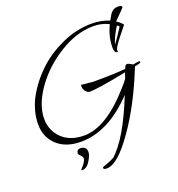

<svg xmlns="http://www.w3.org/2000/svg" viewBox="-134 -638 891 963"><g transform="rotate(-20 311.5 -156.0)"><path d="M273 216Q255 216 255 207Q255 203 268 199Q291 191 303.5 185Q316 179 320 177Q360 142 401 72.5Q442 3 483 -100Q345 46 198 46Q118 46 71 3Q24 -41 24 -109Q24 -145 33.5 -180Q43 -215 59 -245Q95 -312 152.5 -367Q210 -422 288 -457Q331 -477 371.5 -485Q412 -493 446 -493Q475 -493 499.5 -488Q524 -483 542 -475L560 -506Q576 -528 600 -528Q623 -528 623 -518Q623 -516 600 -493Q587 -480 581.5 -474.5Q576 -469 568 -461Q581 -453 590.5 -443.5Q600 -434 600 -432Q600 -431 586.5 -415Q573 -399 560 -382Q524 -336 523 -323L526 -320Q526 -315 521 -315Q506 -315 506 -345Q506 -402 534 -459Q497 -478 452 -478Q362 -478 270 -421Q180 -366 120 -282Q90 -239 76 -200Q62 -161 62 -126Q62 -62 105.5 -20Q149 22 223 22Q341 22 479 -135Q492 -149 500.5 -159.5Q509 -170 513 -177L523 -206Q444 -190 394.5 -182.5Q345 -175 325 -175Q313 -175 303 -187Q293 -199 293 -218Q293 -222 297 -222L356 -216Q470 -216 530 -222Q536 -242 546 -242Q551 -242 558 -238.5Q565 -235 575 -229L605 -234Q613 -234 613 -228Q613 -223 580 -217Q508 -35 419 90Q331 216 273 216ZM523 -353Q531 -363 544 -382.5Q557 -402 576 -431L565 -441Q533 -390 523 -353ZM153 182Q149 182 149 179L170 154Q181 137 181 129Q181 120 171 110.5Q161 101 161 97Q161 75 183 75Q195 75 204.5 82Q214 89 214 107Q214 124 196 153Q178 182 153 182Z"/></g></svg>

Font: Qwigley
Style: Regular
Weight: 400
Designer: Robert E. Leuschke
Foundry: Robert E. Leuschke
Version: Version 1.010; ttfautohint (v1.8.3)